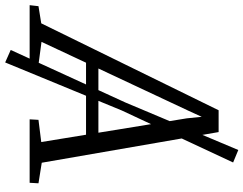

<svg xmlns="http://www.w3.org/2000/svg" viewBox="-182 -746 964 761"><g transform="rotate(90 300.5 -365.0)"><path d="M-60 0 -56 -35 12 -46 356.5 -749H443L564.5 -48L646 -35L644 0H392.5L394.5 -35L482.5 -46L453.5 -223.5H168L85.5 -47L175.5 -35L172.5 0ZM191 -272.5H445.5L388.5 -623L382.5 -682L358 -628.5ZM117.5 75 325.5 -379 514 -827 563.5 -806.5 357.5 -365.5 167 97Z"/></g></svg>

Font: Merriweather Light 18pt Light
Style: Italic
Weight: 300
Italic angle: -7.8°
Version: Version 2.101